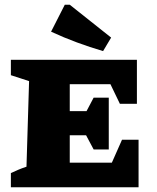

<svg xmlns="http://www.w3.org/2000/svg" viewBox="-20 -792 663 812"><path d="M416 -576Q361 -592 305.5 -612.5Q250 -633 196 -658L254 -772H275L450 -633ZM496 -201H566V0H26V-60Q41 -67 56 -73.5Q71 -80 92 -87L103 -449L26 -474V-539H559V-353H487L447 -436H275V-322H346L376 -379H440V-160H376L344 -220H275V-104H453Z"/></svg>

Font: Piazzolla SC ExtraBold
Style: Regular
Weight: 800
Designer: Juan Pablo del Peral
Foundry: Huerta Tipografica
Version: Version 1.330